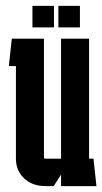

<svg xmlns="http://www.w3.org/2000/svg" viewBox="-20 -631 347 651"><path d="M187 -93V-500H282V-93H297L307 0H187V-39L162 0H135Q89 0 61.5 -26.5Q34 -53 34 -93V-407H10L20 -500H129V-98Q129 -93 134 -93ZM178 -611H251V-538H178ZM90 -611H163V-538H90Z"/></svg>

Font: Karantina
Style: Regular
Weight: 400
Designer: Rony Koch
Foundry: Rony Koch
Version: Version 1.000; ttfautohint (v1.8.3)